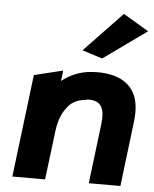

<svg xmlns="http://www.w3.org/2000/svg" viewBox="-54 -815 700 871"><g transform="rotate(5 295.5 -379.5)"><path d="M302 -588 394 -559 591 -700 475 -769ZM527 10 561 -270C563 -283 564 -296 565 -309C573 -423 516 -489 394 -495H393C380 -495 366 -495 352 -494C297 -490 252 -469 217 -441L223 -489L92 -457L35 10H184L212 -216C218 -263 233 -298 254 -323C271 -347 297 -361 333 -365C338 -366 343 -368 349 -368C406 -368 425 -336 416 -260L383 10Z"/></g></svg>

Font: Bluebird
Style: SfBdObl
Weight: 700
Designer: Jasper
Foundry: Cannot Into Space Fonts
Version: Version 0.98